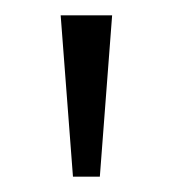

<svg xmlns="http://www.w3.org/2000/svg" viewBox="-20 -720 225 250"><path d="M75 -490 59 -700H126L110 -490Z"/></svg>

Font: Post Grotesk Light
Style: Light
Weight: 300
Version: Version 1.0